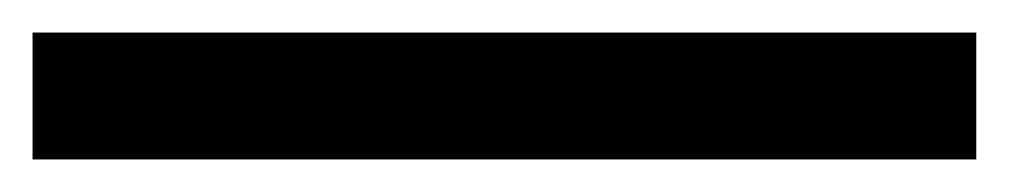

<svg xmlns="http://www.w3.org/2000/svg" viewBox="-20 46 620 118"><path d="M0 144V66H580V144Z"/></svg>

Font: Sometype Mono SemiBold
Style: Regular
Weight: 600
Designer: Ryoichi Tsunekawa
Foundry: Dharma Type
Version: Version 1.001